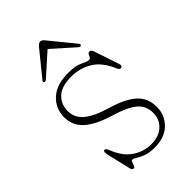

<svg xmlns="http://www.w3.org/2000/svg" viewBox="-196 -697 779 779"><g transform="rotate(-45 194.0 -307.0)"><path d="M216 -10.5Q258.5 -10.5 284.2 -34.2Q310 -58 310 -96.5Q310 -136.5 280 -161Q250 -185.5 182.5 -205.5Q112.5 -226.5 77 -258Q41.5 -289.5 41.5 -338.5Q41.5 -388 77.5 -421Q113.5 -454 178.5 -454Q222.5 -454 245 -442.5Q267.5 -431 277.5 -431Q286 -431 290 -442.8Q294 -454.5 303 -454.5Q311.5 -454.5 316 -442L352 -334.5Q357 -319.5 348.5 -316.5Q339 -313.5 333.5 -325.5Q308 -386 267.8 -410.2Q227.5 -434.5 178.5 -434.5Q123 -434.5 96.2 -409.5Q69.5 -384.5 69.5 -345.5Q69.5 -307 100.5 -281Q131.5 -255 200 -235Q269 -214.5 303.2 -184Q337.5 -153.5 337.5 -102Q337.5 -55.5 305 -23.2Q272.5 9 214 9Q183.5 9 164.2 1.5Q145 -6 133.5 -13.5Q122 -21 116 -21Q110.5 -21 108 -13.8Q105.5 -6.5 103 1Q100.5 8.5 94.5 8.5Q86.5 8.5 84 -1L59.5 -104.5Q54.5 -126 61.5 -128.5Q70.5 -131.5 77 -114.5Q98.5 -59.5 135 -35Q171.5 -10.5 216 -10.5ZM295 -496Q290.5 -492.5 283 -498.5L190 -581.5L97 -498.5Q89.5 -493 85 -496Q79.5 -499.5 86 -507L172 -613Q181.5 -624.5 190 -624.5Q199 -624.5 208 -613L294.5 -507Q300.5 -500 295 -496Z"/></g></svg>

Font: Fraunces 72pt S050 Thin
Style: Regular
Weight: 100
Version: Version 1.000; ttfautohint (v1.8.3)